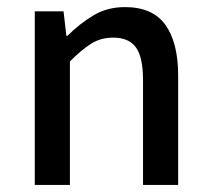

<svg xmlns="http://www.w3.org/2000/svg" viewBox="-20 -521 593 541"><path d="M78 0V-489H159L167 -420H170Q204 -454 243 -477.5Q282 -501 332 -501Q410 -501 446 -451Q482 -401 482 -308V0H383V-295Q383 -360 363 -387.5Q343 -415 299 -415Q264 -415 237 -398Q210 -381 177 -348V0Z"/></svg>

Font: Source Sans 3 ExtraLight Medium
Style: Regular
Weight: 500
Version: Version 3.052;hotconv 1.1.0;makeotfexe 2.6.0